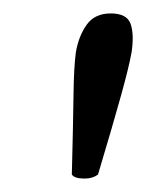

<svg xmlns="http://www.w3.org/2000/svg" viewBox="-20 -740 218 286"><path d="M106 -474Q91 -474 87 -480Q89 -557 89.5 -598.5Q90 -640 93 -662Q97 -686 109 -703Q121 -720 145 -720Q169 -720 174.5 -704.5Q180 -689 176 -662Q172 -640 160.5 -598.5Q149 -557 126 -480Q118 -474 106 -474Z"/></svg>

Font: Petrona Medium
Style: Italic
Weight: 500
Italic angle: -9°
Designer: Ringo R. Seeber
Foundry: Ringo R. Seeber
Version: Version 2.001; ttfautohint (v1.8.3)